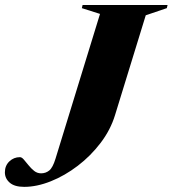

<svg xmlns="http://www.w3.org/2000/svg" viewBox="-80 -735 689 766"><path d="M379 -276Q361 -217 321.5 -165Q282 -113 230.2 -73.5Q178.5 -34 122.8 -11.8Q67 10.5 16.5 10.5Q-22 10.5 -41.2 -6.2Q-60.5 -23 -60.5 -47.5Q-60.5 -74 -42.8 -91Q-25 -108 -0.5 -108Q7 -108 15.2 -98.2Q23.5 -88.5 33.8 -75.8Q44 -63 56.2 -53.2Q68.5 -43.5 84 -43.5Q102.5 -43.5 116.5 -54.8Q130.5 -66 141.5 -102L319 -679.5L246.5 -702.5L249.5 -715H588.5L585.5 -702.5L501.5 -674Z"/></svg>

Font: Newsreader Display
Style: Bold Italic
Weight: 700
Italic angle: -17°
Designer: Hugues Gentile
Foundry: Production Type
Version: Version 1.001